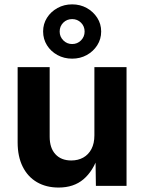

<svg xmlns="http://www.w3.org/2000/svg" viewBox="-20 -844 654 872"><path d="M246.1 7.8Q189.9 7.8 147.9 -16.6Q106 -41 83 -87.2Q60.1 -133.3 60.1 -197.3V-539.1H205.6V-223.1Q205.6 -171.9 231.7 -143.6Q257.8 -115.2 303.7 -115.2Q334.5 -115.2 358.2 -128.4Q381.8 -141.6 395.3 -167.2Q408.7 -192.9 408.7 -229.5V-539.1H554.7V0H415.5L413.6 -135.7H425.8Q403.3 -67.4 359.1 -29.8Q314.9 7.8 246.1 7.8ZM307.6 -577.6Q271 -577.6 241 -594Q210.9 -610.4 193.4 -638.4Q175.8 -666.5 175.8 -701.2Q175.8 -735.4 193.4 -763.2Q210.9 -791 241 -807.6Q271 -824.2 307.6 -824.2Q344.2 -824.2 374 -807.6Q403.8 -791 421.6 -763.2Q439.5 -735.4 439.5 -700.7Q439.5 -666.5 421.6 -638.4Q403.8 -610.4 374 -594Q344.2 -577.6 307.6 -577.6ZM307.6 -644Q331.5 -644 347.9 -660.6Q364.3 -677.2 364.3 -700.7Q364.3 -724.6 347.9 -741Q331.5 -757.3 307.6 -757.3Q283.7 -757.3 267.3 -741Q251 -724.6 251 -700.7Q251 -677.2 267.6 -660.6Q284.2 -644 307.6 -644Z"/></svg>

Font: Inter 18pt
Style: Bold
Weight: 700
Designer: Rasmus Andersson
Foundry: rsms
Version: Version 4.001;git-66647c0bb